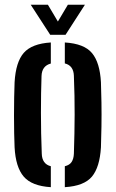

<svg xmlns="http://www.w3.org/2000/svg" viewBox="-20 -788 491 816"><path d="M42 -162Q41 -186.5 40.2 -222Q39.5 -257.5 39.5 -297Q39.5 -336.5 40.2 -373.5Q41 -410.5 42 -438.5Q47 -524.5 81.2 -563.5Q115.5 -602.5 196 -607.5V-518Q158 -508 156.5 -465Q154 -394.5 154 -307.8Q154 -221 157.5 -135.5Q158.5 -91 196 -81.5V7.5Q115 2.5 80.8 -37.5Q46.5 -77.5 42 -162ZM255.5 7.5V-81.5Q276 -86.5 284.5 -99.8Q293 -113 294 -134.5Q297 -224 297.2 -301.2Q297.5 -378.5 294 -466Q292.5 -509.5 255.5 -518.5V-607.5Q338 -602.5 371.2 -562.2Q404.5 -522 409 -438.5Q410.5 -403 411.2 -352.2Q412 -301.5 411.2 -250.5Q410.5 -199.5 409 -162Q404 -77.5 370.8 -37.5Q337.5 2.5 255.5 7.5ZM193.5 -640 110.5 -768H183.5L226 -696.5L268.5 -768H341L258.5 -640Z"/></svg>

Font: Big Shoulders Stencil Text
Style: Bold
Weight: 700
Designer: Patric King
Foundry: XO Type Co
Version: Version 1.000